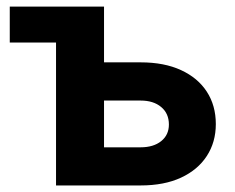

<svg xmlns="http://www.w3.org/2000/svg" viewBox="-20 -566 718 586"><path d="M9.8 -436.1V-545.9H202.8V-436.1ZM246.3 -375.7H409.2Q481.3 -375.7 532.5 -352Q583.8 -328.4 611.2 -286.2Q638.7 -243.9 638.7 -187.3Q638.7 -132.2 611.2 -89.9Q583.8 -47.6 532.5 -23.8Q481.3 0 409.2 0H151V-545.9H297.5V-116.4H409.2Q448.5 -116.4 472 -135.3Q495.5 -154.2 495.5 -186Q495.5 -219.6 472 -239.3Q448.5 -259.1 409.2 -259.1H246.3Z"/></svg>

Font: Adwaita Sans
Style: Regular
Weight: 400
Designer: Rasmus Andersson
Foundry: rsms
Version: Version 4.001;git-9221beed3